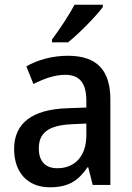

<svg xmlns="http://www.w3.org/2000/svg" viewBox="-20 -786 560 816"><path d="M417 -756V-766H297C273 -721 233 -661 201 -618V-606H269C315 -642 389 -718 417 -756ZM269 -549C201 -549 139 -531 92 -504L122 -429C166 -451 211 -468 257 -468C315 -468 347 -437 347 -358V-329L266 -326C116 -321 40 -262 40 -153C40 -51 99 10 192 10C270 10 312 -17 352 -75H355L374 0H449V-364C449 -488 391 -549 269 -549ZM284 -258 347 -261V-211C347 -119 295 -71 224 -71C176 -71 145 -97 145 -155C145 -219 182 -253 284 -258Z"/></svg>

Font: Noto Sans Khmer UI SemiCondensed Medium
Style: Regular
Weight: 500
Width: 4
Designer: Danh Hong and the Monotype Design Team
Foundry: Monotype Imaging Inc.
Version: Version 2.002